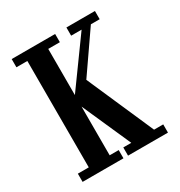

<svg xmlns="http://www.w3.org/2000/svg" viewBox="-131 -615 663 708"><g transform="rotate(-30 200.0 -261.5)"><path d="M18.5 0V-35H65V-488H18.5V-523H203.5V-488H154V-291.5L296 -488H251.5V-523H373V-488H335.5L208.5 -304.5L214 -329.5L343 -35H382V0H212V-35H246L141.5 -270.5L154 -267.5V-35H192.5V0Z"/></g></svg>

Font: Imbue Thin 10pt Medium
Style: Regular
Weight: 500
Version: Version 1.102